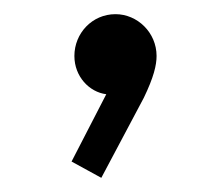

<svg xmlns="http://www.w3.org/2000/svg" viewBox="-20 -125 314 271"><path d="M81 103 123 126 183 13C197 -16 201 -33 201 -46C201 -79 174 -105 143 -105C110 -105 85 -78 85 -46C85 -17 106 5 130 8Z"/></svg>

Font: MV Cash Light
Style: Regular
Weight: 300
Designer: Rodrigo Fuenzalida
Foundry: fragTYPE
Version: Version 1.100;Glyphs 3.1.2 (3151)